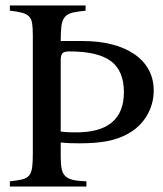

<svg xmlns="http://www.w3.org/2000/svg" viewBox="-20 -682 596 702"><path d="M293 -643Q262 -640 244 -635.5Q226 -631 216.5 -619Q207 -607 204.5 -586.5Q202 -566 202 -532H282Q342 -532 390 -519.5Q438 -507 472 -483.5Q506 -460 524 -426.5Q542 -393 542 -351Q542 -301 516.5 -258.5Q491 -216 446 -192Q414 -174 372 -166Q330 -158 271 -158Q253 -158 237.5 -158.5Q222 -159 202 -161V-109Q202 -82 205.5 -64.5Q209 -47 219.5 -37.5Q230 -28 248 -24Q266 -20 296 -19V0H16V-19Q44 -22 61 -26Q78 -30 86.5 -40.5Q95 -51 97.5 -69.5Q100 -88 100 -120V-553Q100 -580 97.5 -596.5Q95 -613 86 -622Q77 -631 60.5 -635.5Q44 -640 16 -643V-662H293ZM202 -201Q219 -199 231.5 -198.5Q244 -198 259 -198Q433 -198 433 -345Q433 -423 385.5 -458.5Q338 -494 234 -494Q215 -494 208.5 -487.5Q202 -481 202 -461Z"/></svg>

Font: Klingon pIqaD Mandel
Style: Regular
Weight: 400
Width: 0
Designer: Mike Neff (qa'vaj)
Foundry: Mike Neff and Michael Everson
Version: Version 2.003